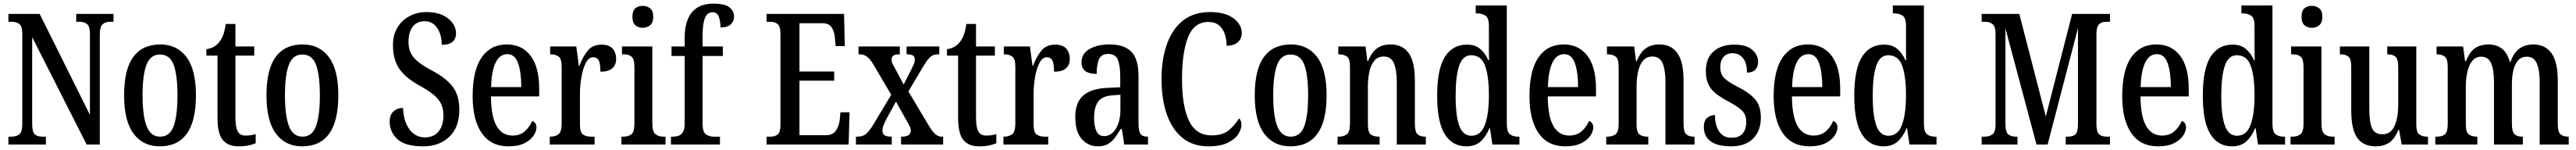

<svg xmlns="http://www.w3.org/2000/svg" viewBox="-20 -790 14095 820"><path d="M26 0V-43H41Q69 -43 85.5 -55.5Q102 -68 102 -114V-604Q102 -647 85.5 -659Q69 -671 45 -671H26V-714H197L472 -162V-604Q472 -646 456 -658.5Q440 -671 415 -671H397V-714H601V-671H583Q557 -671 541.5 -657.5Q526 -644 526 -600V0H454L156 -587V-114Q156 -68 170.5 -55.5Q185 -43 212 -43H231V0Z M854 10Q763 10 711 -59Q659 -128 659 -269Q659 -410 709 -478.5Q759 -547 857 -547Q948 -547 1000 -478.5Q1052 -410 1052 -269Q1052 -128 1002 -59Q952 10 854 10ZM856 -43Q909 -43 930 -100.5Q951 -158 951 -269Q951 -380 930 -436Q909 -492 855 -492Q803 -492 781.5 -436Q760 -380 760 -269Q760 -158 782 -100.5Q804 -43 856 -43Z M1285 10Q1228 10 1199 -24.5Q1170 -59 1170 -146V-486H1109V-521Q1134 -525 1151 -535Q1168 -545 1180 -561Q1192 -576 1200.5 -597.5Q1209 -619 1215 -659H1268V-536H1371V-486H1268V-147Q1268 -95 1280.5 -72Q1293 -49 1322 -49Q1339 -49 1352.5 -51Q1366 -53 1379 -57V-7Q1366 -1 1342 4.5Q1318 10 1285 10Z M1633 10Q1542 10 1490 -59Q1438 -128 1438 -269Q1438 -410 1488 -478.5Q1538 -547 1636 -547Q1727 -547 1779 -478.5Q1831 -410 1831 -269Q1831 -128 1781 -59Q1731 10 1633 10ZM1635 -43Q1688 -43 1709 -100.5Q1730 -158 1730 -269Q1730 -380 1709 -436Q1688 -492 1634 -492Q1582 -492 1560.5 -436Q1539 -380 1539 -269Q1539 -158 1561 -100.5Q1583 -43 1635 -43Z M2296 10Q2197 10 2154.5 -29Q2112 -68 2112 -126Q2112 -162 2133 -181Q2154 -200 2185 -200Q2188 -126 2220.5 -82.5Q2253 -39 2304 -39Q2353 -39 2379.5 -71Q2406 -103 2406 -159Q2406 -200 2390.5 -227.5Q2375 -255 2345.5 -277.5Q2316 -300 2272 -324Q2198 -365 2164 -415Q2130 -465 2130 -544Q2130 -599 2154 -639Q2178 -679 2220 -701.5Q2262 -724 2313 -724Q2366 -724 2402 -707Q2438 -690 2456.5 -663.5Q2475 -637 2475 -609Q2475 -545 2397 -545Q2397 -579 2386.5 -608.5Q2376 -638 2355 -656Q2334 -674 2303 -674Q2261 -674 2238 -644Q2215 -614 2215 -561Q2215 -527 2226.5 -502Q2238 -477 2265.5 -454Q2293 -431 2342 -405Q2419 -365 2456 -317Q2493 -269 2493 -190Q2493 -94 2438 -42Q2383 10 2296 10Z M2762 10Q2666 10 2616 -62Q2566 -134 2566 -264Q2566 -405 2615 -476Q2664 -547 2753 -547Q2836 -547 2883 -485Q2930 -423 2930 -305V-263H2666Q2667 -153 2697 -101Q2727 -49 2784 -49Q2825 -49 2851.5 -72.5Q2878 -96 2892 -129Q2902 -125 2908.5 -116.5Q2915 -108 2915 -94Q2915 -72 2899 -48Q2883 -24 2849 -7Q2815 10 2762 10ZM2832 -314Q2832 -395 2814.5 -444.5Q2797 -494 2756 -494Q2714 -494 2691.5 -447.5Q2669 -401 2667 -314Z M2988 0V-43H2991Q3017 -43 3035 -55.5Q3053 -68 3053 -115V-425Q3053 -469 3036 -481Q3019 -493 2993 -493H2990V-536H3133L3147 -430H3150Q3168 -479 3195 -512.5Q3222 -546 3271 -546Q3312 -546 3331.5 -524.5Q3351 -503 3351 -468Q3351 -435 3330 -416.5Q3309 -398 3265 -398Q3265 -439 3256.5 -458Q3248 -477 3225 -477Q3201 -477 3185 -446Q3169 -415 3161 -368.5Q3153 -322 3153 -276V-110Q3153 -66 3170 -54.5Q3187 -43 3213 -43H3233V0Z M3496 -638Q3472 -638 3456 -652Q3440 -666 3440 -698Q3440 -731 3456 -744.5Q3472 -758 3496 -758Q3520 -758 3537 -744.5Q3554 -731 3554 -698Q3554 -666 3537 -652Q3520 -638 3496 -638ZM3380 0V-43H3390Q3418 -43 3434.5 -56Q3451 -69 3451 -113V-423Q3451 -466 3436 -479.5Q3421 -493 3394 -493H3383V-536H3549V-117Q3549 -71 3565.5 -57Q3582 -43 3611 -43H3621V0Z M3651 0V-43H3664Q3679 -43 3693 -48Q3707 -53 3716.5 -68Q3726 -83 3726 -114V-484H3654V-536H3726V-584Q3726 -674 3765 -722Q3804 -770 3882 -770Q3947 -770 3971.5 -749.5Q3996 -729 3996 -700Q3996 -675 3979 -657.5Q3962 -640 3922 -640Q3922 -670 3913.5 -696.5Q3905 -723 3878 -723Q3849 -723 3836.5 -690.5Q3824 -658 3824 -595V-536H3935V-484H3824V-114Q3824 -68 3842.5 -55.5Q3861 -43 3885 -43H3919V0Z M4174 0V-43H4195Q4221 -43 4235.5 -55.5Q4250 -68 4250 -107V-602Q4250 -647 4234 -659Q4218 -671 4195 -671H4174V-714H4598L4602 -538H4552L4548 -581Q4546 -615 4531 -639Q4516 -663 4480 -663H4354V-399H4544V-349H4354V-51H4500Q4536 -51 4553 -75.5Q4570 -100 4574 -133L4578 -176H4628L4623 0Z M4663 0V-43H4670Q4699 -43 4716 -56Q4733 -69 4757 -107L4856 -272L4757 -440Q4725 -493 4688 -493H4677V-536H4903V-493H4900Q4874 -493 4866 -484.5Q4858 -476 4858 -464Q4858 -453 4862.5 -443Q4867 -433 4876 -418L4924 -328L4964 -406Q4973 -424 4979 -437.5Q4985 -451 4985 -464Q4985 -482 4973.5 -487.5Q4962 -493 4944 -493H4940V-536H5119V-493H5112Q5088 -493 5072.5 -481Q5057 -469 5032 -428L4950 -290L5066 -96Q5084 -67 5099.5 -55Q5115 -43 5130 -43H5140V0H4910V-43H4914Q4963 -43 4963 -76Q4963 -88 4956.5 -101Q4950 -114 4932 -145L4882 -235L4828 -136Q4820 -120 4814 -105.5Q4808 -91 4808 -76Q4808 -59 4819 -51Q4830 -43 4857 -43H4859V0Z M5337 10Q5280 10 5251 -24.5Q5222 -59 5222 -146V-486H5161V-521Q5186 -525 5203 -535Q5220 -545 5232 -561Q5244 -576 5252.5 -597.5Q5261 -619 5267 -659H5320V-536H5423V-486H5320V-147Q5320 -95 5332.5 -72Q5345 -49 5374 -49Q5391 -49 5404.5 -51Q5418 -53 5431 -57V-7Q5418 -1 5394 4.5Q5370 10 5337 10Z M5470 0V-43H5473Q5499 -43 5517 -55.5Q5535 -68 5535 -115V-425Q5535 -469 5518 -481Q5501 -493 5475 -493H5472V-536H5615L5629 -430H5632Q5650 -479 5677 -512.5Q5704 -546 5753 -546Q5794 -546 5813.5 -524.5Q5833 -503 5833 -468Q5833 -435 5812 -416.5Q5791 -398 5747 -398Q5747 -439 5738.5 -458Q5730 -477 5707 -477Q5683 -477 5667 -446Q5651 -415 5643 -368.5Q5635 -322 5635 -276V-110Q5635 -66 5652 -54.5Q5669 -43 5695 -43H5715V0Z M5986 10Q5935 10 5899 -29.5Q5863 -69 5863 -151Q5863 -231 5908 -269Q5953 -307 6044 -310L6109 -313V-373Q6109 -429 6096.5 -462Q6084 -495 6044 -495Q6005 -495 5992.5 -465.5Q5980 -436 5980 -386Q5897 -386 5897 -449Q5897 -496 5940 -521.5Q5983 -547 6052 -547Q6130 -547 6169.5 -507.5Q6209 -468 6209 -373V-115Q6209 -73 6220 -58Q6231 -43 6258 -43H6261V0H6131L6118 -84H6111Q6094 -56 6078 -35Q6062 -14 6040.5 -2Q6019 10 5986 10ZM6020 -46Q6061 -46 6085.5 -87Q6110 -128 6110 -191V-272L6068 -269Q6010 -265 5988 -234Q5966 -203 5966 -145Q5966 -99 5979 -72.5Q5992 -46 6020 -46Z M6591 10Q6507 10 6450 -36Q6393 -82 6364 -164.5Q6335 -247 6335 -358Q6335 -468 6365 -550.5Q6395 -633 6453.5 -678.5Q6512 -724 6600 -724Q6683 -724 6728.5 -690Q6774 -656 6774 -609Q6774 -578 6752 -559Q6730 -540 6691 -540Q6691 -573 6681.5 -602.5Q6672 -632 6650 -651Q6628 -670 6591 -670Q6513 -670 6480 -586.5Q6447 -503 6447 -358Q6447 -210 6485 -130Q6523 -50 6609 -50Q6670 -50 6703.5 -78.5Q6737 -107 6759 -143Q6772 -133 6772 -107Q6772 -84 6754.5 -56.5Q6737 -29 6697 -9.5Q6657 10 6591 10Z M7040 10Q6949 10 6897 -59Q6845 -128 6845 -269Q6845 -410 6895 -478.5Q6945 -547 7043 -547Q7134 -547 7186 -478.5Q7238 -410 7238 -269Q7238 -128 7188 -59Q7138 10 7040 10ZM7042 -43Q7095 -43 7116 -100.5Q7137 -158 7137 -269Q7137 -380 7116 -436Q7095 -492 7041 -492Q6989 -492 6967.5 -436Q6946 -380 6946 -269Q6946 -158 6968 -100.5Q6990 -43 7042 -43Z M7298 0V-43H7304Q7331 -43 7348.5 -55.5Q7366 -68 7366 -115V-425Q7366 -469 7349 -481Q7332 -493 7306 -493H7302V-536H7451L7461 -456H7465Q7485 -505 7514.5 -526Q7544 -547 7589 -547Q7653 -547 7687 -500Q7721 -453 7721 -350V-115Q7721 -68 7736 -55.5Q7751 -43 7777 -43H7781V0H7622V-343Q7622 -407 7606.5 -444Q7591 -481 7551 -481Q7518 -481 7499 -458Q7480 -435 7472 -397.5Q7464 -360 7464 -319V-110Q7464 -66 7480.5 -54.5Q7497 -43 7523 -43H7528V0Z M8003 10Q7926 10 7884.5 -56.5Q7843 -123 7843 -267Q7843 -412 7885 -479Q7927 -546 8006 -546Q8051 -546 8078.5 -522.5Q8106 -499 8123 -461H8127Q8126 -484 8126 -511.5Q8126 -539 8126 -567V-649Q8126 -693 8106.5 -705Q8087 -717 8060 -717H8054V-760H8224V-115Q8224 -70 8240.5 -56.5Q8257 -43 8286 -43H8293V0H8145L8132 -89H8129Q8110 -43 8080.5 -16.5Q8051 10 8003 10ZM8030 -48Q8082 -48 8104 -107Q8126 -166 8126 -267Q8126 -374 8105 -431Q8084 -488 8029 -488Q7983 -488 7963.5 -431Q7944 -374 7944 -266Q7944 -157 7964 -102.5Q7984 -48 8030 -48Z M8544 10Q8448 10 8398 -62Q8348 -134 8348 -264Q8348 -405 8397 -476Q8446 -547 8535 -547Q8618 -547 8665 -485Q8712 -423 8712 -305V-263H8448Q8449 -153 8479 -101Q8509 -49 8566 -49Q8607 -49 8633.5 -72.5Q8660 -96 8674 -129Q8684 -125 8690.5 -116.5Q8697 -108 8697 -94Q8697 -72 8681 -48Q8665 -24 8631 -7Q8597 10 8544 10ZM8614 -314Q8614 -395 8596.5 -444.5Q8579 -494 8538 -494Q8496 -494 8473.5 -447.5Q8451 -401 8449 -314Z M8768 0V-43H8774Q8801 -43 8818.5 -55.5Q8836 -68 8836 -115V-425Q8836 -469 8819 -481Q8802 -493 8776 -493H8772V-536H8921L8931 -456H8935Q8955 -505 8984.5 -526Q9014 -547 9059 -547Q9123 -547 9157 -500Q9191 -453 9191 -350V-115Q9191 -68 9206 -55.5Q9221 -43 9247 -43H9251V0H9092V-343Q9092 -407 9076.5 -444Q9061 -481 9021 -481Q8988 -481 8969 -458Q8950 -435 8942 -397.5Q8934 -360 8934 -319V-110Q8934 -66 8950.5 -54.5Q8967 -43 8993 -43H8998V0Z M9451 10Q9378 10 9340 -17Q9302 -44 9302 -96Q9302 -131 9320.5 -146Q9339 -161 9363 -161Q9363 -106 9385.5 -71.5Q9408 -37 9453 -37Q9495 -37 9514.5 -60Q9534 -83 9534 -124Q9534 -160 9514 -182Q9494 -204 9444 -231Q9398 -255 9369 -277.5Q9340 -300 9326.5 -329.5Q9313 -359 9313 -402Q9313 -472 9355.5 -509Q9398 -546 9467 -546Q9535 -546 9567 -517.5Q9599 -489 9599 -452Q9599 -425 9583.5 -409Q9568 -393 9538 -393Q9538 -445 9516.5 -472Q9495 -499 9459 -499Q9427 -499 9409.5 -478.5Q9392 -458 9392 -424Q9392 -384 9413.5 -363Q9435 -342 9488 -315Q9550 -284 9582 -248Q9614 -212 9614 -147Q9614 -75 9571.5 -32.5Q9529 10 9451 10Z M9880 10Q9784 10 9734 -62Q9684 -134 9684 -264Q9684 -405 9733 -476Q9782 -547 9871 -547Q9954 -547 10001 -485Q10048 -423 10048 -305V-263H9784Q9785 -153 9815 -101Q9845 -49 9902 -49Q9943 -49 9969.5 -72.5Q9996 -96 10010 -129Q10020 -125 10026.5 -116.5Q10033 -108 10033 -94Q10033 -72 10017 -48Q10001 -24 9967 -7Q9933 10 9880 10ZM9950 -314Q9950 -395 9932.5 -444.5Q9915 -494 9874 -494Q9832 -494 9809.5 -447.5Q9787 -401 9785 -314Z M10285 10Q10208 10 10166.5 -56.5Q10125 -123 10125 -267Q10125 -412 10167 -479Q10209 -546 10288 -546Q10333 -546 10360.5 -522.5Q10388 -499 10405 -461H10409Q10408 -484 10408 -511.5Q10408 -539 10408 -567V-649Q10408 -693 10388.5 -705Q10369 -717 10342 -717H10336V-760H10506V-115Q10506 -70 10522.5 -56.5Q10539 -43 10568 -43H10575V0H10427L10414 -89H10411Q10392 -43 10362.5 -16.5Q10333 10 10285 10ZM10312 -48Q10364 -48 10386 -107Q10408 -166 10408 -267Q10408 -374 10387 -431Q10366 -488 10311 -488Q10265 -488 10245.5 -431Q10226 -374 10226 -266Q10226 -157 10246 -102.5Q10266 -48 10312 -48Z M10822 0V-43H10837Q10864 -43 10881 -55.5Q10898 -68 10898 -109V-604Q10898 -645 10882 -658Q10866 -671 10843 -671H10822V-714H11028L11173 -153L11317 -714H11524V-671H11502Q11480 -671 11465 -658Q11450 -645 11450 -604V-110Q11450 -69 11464.5 -56Q11479 -43 11506 -43H11524V0H11282V-43H11293Q11323 -43 11336 -56.5Q11349 -70 11349 -114V-637L11183 0H11122L10952 -635V-114Q10952 -68 10967.5 -55.5Q10983 -43 11010 -43H11018V0Z M11787 10Q11691 10 11641 -62Q11591 -134 11591 -264Q11591 -405 11640 -476Q11689 -547 11778 -547Q11861 -547 11908 -485Q11955 -423 11955 -305V-263H11691Q11692 -153 11722 -101Q11752 -49 11809 -49Q11850 -49 11876.5 -72.5Q11903 -96 11917 -129Q11927 -125 11933.5 -116.5Q11940 -108 11940 -94Q11940 -72 11924 -48Q11908 -24 11874 -7Q11840 10 11787 10ZM11857 -314Q11857 -395 11839.5 -444.5Q11822 -494 11781 -494Q11739 -494 11716.5 -447.5Q11694 -401 11692 -314Z M12192 10Q12115 10 12073.5 -56.5Q12032 -123 12032 -267Q12032 -412 12074 -479Q12116 -546 12195 -546Q12240 -546 12267.5 -522.5Q12295 -499 12312 -461H12316Q12315 -484 12315 -511.5Q12315 -539 12315 -567V-649Q12315 -693 12295.5 -705Q12276 -717 12249 -717H12243V-760H12413V-115Q12413 -70 12429.5 -56.5Q12446 -43 12475 -43H12482V0H12334L12321 -89H12318Q12299 -43 12269.5 -16.5Q12240 10 12192 10ZM12219 -48Q12271 -48 12293 -107Q12315 -166 12315 -267Q12315 -374 12294 -431Q12273 -488 12218 -488Q12172 -488 12152.5 -431Q12133 -374 12133 -266Q12133 -157 12153 -102.5Q12173 -48 12219 -48Z M12628 -638Q12604 -638 12588 -652Q12572 -666 12572 -698Q12572 -731 12588 -744.5Q12604 -758 12628 -758Q12652 -758 12669 -744.5Q12686 -731 12686 -698Q12686 -666 12669 -652Q12652 -638 12628 -638ZM12512 0V-43H12522Q12550 -43 12566.5 -56Q12583 -69 12583 -113V-423Q12583 -466 12568 -479.5Q12553 -493 12526 -493H12515V-536H12681V-117Q12681 -71 12697.5 -57Q12714 -43 12743 -43H12753V0Z M12979 10Q12910 10 12877 -36.5Q12844 -83 12844 -186V-425Q12844 -468 12828.5 -480.5Q12813 -493 12786 -493H12782V-536H12943V-193Q12943 -124 12957.5 -90Q12972 -56 13015 -56Q13060 -56 13080.5 -100.5Q13101 -145 13101 -217V-421Q13101 -469 13085 -481Q13069 -493 13044 -493H13041V-536H13200V-110Q13200 -66 13217 -54.5Q13234 -43 13259 -43H13264V0H13120L13106 -80H13102Q13081 -29 13050.5 -9.5Q13020 10 12979 10Z M13304 0V-43H13314Q13341 -43 13356.5 -55.5Q13372 -68 13372 -115V-425Q13372 -469 13355.5 -481Q13339 -493 13313 -493H13311V-536H13456L13467 -456H13472Q13491 -505 13520.5 -526Q13550 -547 13596 -547Q13636 -547 13666.5 -525.5Q13697 -504 13712 -451H13715Q13734 -504 13765.5 -525.5Q13797 -547 13841 -547Q13904 -547 13939 -500Q13974 -453 13974 -350V-115Q13974 -68 13989.5 -55.5Q14005 -43 14032 -43H14034V0H13875V-343Q13875 -408 13859 -444Q13843 -480 13805 -480Q13774 -480 13756.5 -459.5Q13739 -439 13731 -405.5Q13723 -372 13723 -332V-115Q13723 -68 13738 -55.5Q13753 -43 13780 -43H13783V0H13625V-343Q13625 -408 13609.5 -444Q13594 -480 13555 -480Q13525 -480 13506.5 -457.5Q13488 -435 13479.5 -398Q13471 -361 13471 -319V-110Q13471 -66 13488 -54.5Q13505 -43 13532 -43H13534V0Z"/></svg>

Font: Noto Serif ExtraCondensed Medium
Style: Regular
Weight: 500
Width: 2
Designer: Monotype Design Team
Foundry: Monotype Imaging Inc.
Version: Version 2.015